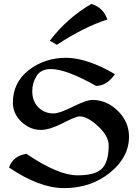

<svg xmlns="http://www.w3.org/2000/svg" viewBox="-20 -969 726 997"><path d="M313 7.8Q184.1 7.8 26.9 -99.1Q47.4 -159.2 117.2 -170.4Q281.2 -58.6 382.3 -58.6Q470.2 -58.6 505.4 -89.8Q544.4 -124 544.4 -213.9Q544.4 -262.2 489.3 -313.5Q434.1 -364.7 393.6 -364.7Q374.5 -364.7 305.9 -329.6Q237.3 -294.4 192.9 -294.4Q135.3 -294.4 91.1 -336.7Q46.9 -378.9 46.9 -435.5Q46.9 -541 129.4 -605Q211.9 -668.9 324.2 -668.9Q378.9 -668.9 447 -645.3Q515.1 -621.6 576.7 -583.5Q534.2 -522.9 479 -522.9Q324.2 -610.4 244.1 -610.4Q191.9 -610.4 169.7 -574.2Q147.5 -538.1 147.5 -495.6Q147.5 -443.4 179.2 -411.6Q210.9 -379.9 258.3 -379.9Q288.1 -379.9 358.9 -415Q429.7 -450.2 459 -450.2Q534.2 -450.2 592 -393.3Q649.9 -336.4 649.9 -259.3Q649.9 -152.3 551 -72.3Q452.1 7.8 313 7.8ZM275.4 -736.3 238.8 -757.8Q329.6 -876.5 454.6 -948.7Q516.6 -929.7 537.6 -867.7Q415.5 -828.6 275.4 -736.3Z"/></svg>

Font: Balgruf
Style: Regular
Weight: 500
Designer: Paul James MIller
Foundry: High-Logic / Made with FontCreator
Version: Version 1.201;March 28, 2021;FontCreator 13.0.0.2683 64-bit